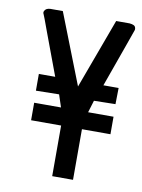

<svg xmlns="http://www.w3.org/2000/svg" viewBox="-75 -676 540 731"><g transform="rotate(10 195.5 -311.0)"><path d="M367.1 -621.5Q386.9 -619.6 389.8 -611.2Q392.8 -603.3 390.3 -597.8Q388.8 -593.4 368.1 -535.1Q347.8 -477.8 309.8 -372H366.1H368.6V-369.6L367.6 -311.8V-309.3H365.1L284.6 -307.8L270.3 -260.9H366.1H368.6V-258.4V-195.7V-193.2H366.1H258.4V0V2.5H255.9H180.3H177.9V0V-193.2H64.2H61.8V-195.7V-258.4V-260.9H64.2H165.5L149.7 -308.8L62.7 -307.3H60.3V-309.8V-369.6V-372H62.7H123.5Q82.5 -480.7 61.8 -537.5Q41 -594.9 38.5 -599.3Q35.1 -605.2 38 -611.2Q43.5 -623 60.8 -623.5H107.2H108.7L109.2 -622L215.4 -350.8L314.7 -620.1L315.2 -621.5H317.2H367.1Z"/></g></svg>

Font: RIT Uroob
Style: 

Weight: 700
Designer: Hussain K H
Foundry: RIT
Version: 2.1.1